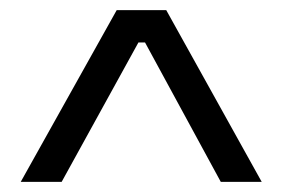

<svg xmlns="http://www.w3.org/2000/svg" viewBox="-20 -677 559 380"><path d="M21 -317 211 -657H309L498 -317H417L267 -593H254L102 -317Z"/></svg>

Font: Bricolage Grotesque Light
Style: Regular
Weight: 300
Designer: Mathieu Triay
Foundry: Atelier Triay
Version: Version 1.000;gftools[0.9.30]